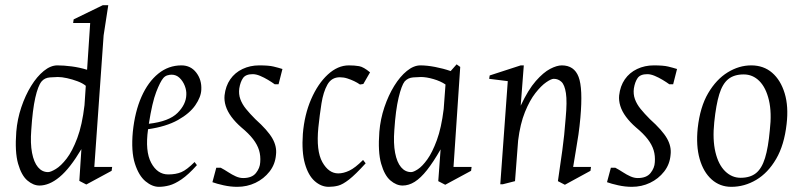

<svg xmlns="http://www.w3.org/2000/svg" viewBox="-20 -713 3106 743"><path d="M133 5Q109 5 86 -14.5Q63 -34 50 -79.5Q37 -125 43 -203Q47 -252 62.5 -298Q78 -344 100.5 -380.5Q123 -417 149.5 -438.5Q176 -460 202 -460Q227 -460 257.5 -456Q288 -452 317 -443L329 -624H263L265 -638L378 -693H399L381 -576L345 -67H414L412 -52L314 1L287 -13L295 -136Q273 -99 252 -72Q231 -45 210.5 -28Q190 -11 170.5 -3Q151 5 133 5ZM166 -47Q176 -47 196 -59Q216 -71 238 -99.5Q260 -128 279 -178.5Q298 -229 307 -306L312 -381Q300 -391 280 -398.5Q260 -406 239.5 -410.5Q219 -415 204 -415Q194 -415 173.5 -413.5Q153 -412 141 -398Q127 -381 116.5 -334.5Q106 -288 101 -210Q97 -158 104 -121.5Q111 -85 127 -66Q143 -47 166 -47Z M595 10Q569 10 543 -11.5Q517 -33 502 -80Q487 -127 494 -203Q502 -281 527.5 -338.5Q553 -396 592.5 -428Q632 -460 682 -460Q718 -460 739.5 -432Q761 -404 759 -366Q758 -338 736 -306Q714 -274 668.5 -248.5Q623 -223 553 -213Q541 -128 565 -83Q589 -38 631 -38Q661 -38 682 -47Q703 -56 733 -86L742 -74Q709 -37 682.5 -19Q656 -1 635 4.5Q614 10 595 10ZM556 -234Q634 -243 667 -276Q700 -309 701 -346Q702 -363 695 -381Q688 -399 675 -411.5Q662 -424 644 -424Q637 -424 628 -421.5Q619 -419 612 -411Q600 -397 584.5 -357Q569 -317 556 -234Z M898 10Q872 10 845 4Q818 -2 802 -8L817 -64H834Q849 -56 863.5 -46.5Q878 -37 892.5 -30.5Q907 -24 921 -24Q955 -24 970.5 -43.5Q986 -63 987 -85Q989 -110 982.5 -131.5Q976 -153 959.5 -174.5Q943 -196 914 -220Q891 -240 875.5 -261Q860 -282 853.5 -303Q847 -324 849 -344Q853 -380 871 -406Q889 -432 918.5 -446Q948 -460 983 -460Q1020 -460 1038.5 -455.5Q1057 -451 1073 -446L1058 -387H1043Q1032 -395 1017 -404Q1002 -413 986.5 -419.5Q971 -426 958 -426Q931 -426 920.5 -411Q910 -396 906 -371Q903 -349 910 -329.5Q917 -310 932 -291.5Q947 -273 968 -252Q1016 -209 1034 -177.5Q1052 -146 1048 -114Q1045 -77 1023 -49Q1001 -21 968.5 -5.5Q936 10 898 10Z M1252 10Q1223 10 1198 -12Q1173 -34 1160 -79.5Q1147 -125 1152 -195Q1158 -269 1184 -329Q1210 -389 1248.5 -424.5Q1287 -460 1330 -460Q1352 -460 1369.5 -457Q1387 -454 1412 -433L1386 -388L1373 -386Q1363 -393 1350.5 -399Q1338 -405 1324 -409.5Q1310 -414 1295 -414Q1263 -414 1247 -385.5Q1231 -357 1224 -312.5Q1217 -268 1212 -220Q1203 -129 1227.5 -85.5Q1252 -42 1289 -42Q1309 -42 1331.5 -52.5Q1354 -63 1385 -94L1395 -81Q1355 -37 1330.5 -18Q1306 1 1288.5 5.5Q1271 10 1252 10Z M1538 5Q1514 5 1491 -14.5Q1468 -34 1455 -79.5Q1442 -125 1448 -203Q1452 -252 1467.5 -298Q1483 -344 1505.5 -380.5Q1528 -417 1554.5 -438.5Q1581 -460 1607 -460Q1632 -460 1663.5 -454Q1695 -448 1724 -438L1747 -464L1761 -454L1735 -67H1805L1803 -52L1703 2L1676 -12L1685 -135Q1657 -86 1632.5 -55Q1608 -24 1585 -9.5Q1562 5 1538 5ZM1571 -47Q1580 -47 1597 -58Q1614 -69 1633.5 -96Q1653 -123 1670.5 -170.5Q1688 -218 1697 -291L1704 -386Q1685 -399 1657.5 -407Q1630 -415 1609 -415Q1599 -415 1579 -413.5Q1559 -412 1546 -398Q1534 -383 1522.5 -335Q1511 -287 1506 -210Q1502 -158 1509 -121.5Q1516 -85 1532 -66Q1548 -47 1571 -47Z M1916 0 1945 -399 1873 -408 1875 -421 1995 -460H2007L1995 -304Q2024 -366 2053.5 -399.5Q2083 -433 2109 -446.5Q2135 -460 2154 -460Q2202 -460 2219 -415.5Q2236 -371 2226 -258Q2223 -224 2218.5 -192.5Q2214 -161 2208.5 -130.5Q2203 -100 2198 -67H2267L2265 -52L2166 2L2139 -12Q2148 -74 2156 -131Q2164 -188 2169 -256Q2175 -320 2170 -352.5Q2165 -385 2152.5 -396.5Q2140 -408 2123 -408Q2113 -408 2093.5 -394.5Q2074 -381 2052 -353Q2030 -325 2011.5 -279.5Q1993 -234 1985 -169L1973 -12L1926 0Z M2425 10Q2399 10 2372 4Q2345 -2 2329 -8L2344 -64H2361Q2376 -56 2390.5 -46.5Q2405 -37 2419.5 -30.5Q2434 -24 2448 -24Q2482 -24 2497.5 -43.5Q2513 -63 2514 -85Q2516 -110 2509.5 -131.5Q2503 -153 2486.5 -174.5Q2470 -196 2441 -220Q2418 -240 2402.5 -261Q2387 -282 2380.5 -303Q2374 -324 2376 -344Q2380 -380 2398 -406Q2416 -432 2445.5 -446Q2475 -460 2510 -460Q2547 -460 2565.5 -455.5Q2584 -451 2600 -446L2585 -387H2570Q2559 -395 2544 -404Q2529 -413 2513.5 -419.5Q2498 -426 2485 -426Q2458 -426 2447.5 -411Q2437 -396 2433 -371Q2430 -349 2437 -329.5Q2444 -310 2459 -291.5Q2474 -273 2495 -252Q2543 -209 2561 -177.5Q2579 -146 2575 -114Q2572 -77 2550 -49Q2528 -21 2495.5 -5.5Q2463 10 2425 10Z M2810 10Q2766 10 2734 -18.5Q2702 -47 2687.5 -98Q2673 -149 2680 -217Q2689 -299 2720.5 -352.5Q2752 -406 2796 -433Q2840 -460 2887 -460Q2935 -460 2968 -431.5Q3001 -403 3016.5 -352Q3032 -301 3024 -233Q3015 -152 2983.5 -98Q2952 -44 2906.5 -17Q2861 10 2810 10ZM2846 -25Q2883 -25 2905.5 -43Q2928 -61 2940.5 -101.5Q2953 -142 2959 -209Q2967 -277 2955.5 -325.5Q2944 -374 2918.5 -399.5Q2893 -425 2858 -425Q2821 -425 2798.5 -407Q2776 -389 2763.5 -348.5Q2751 -308 2744 -240Q2737 -173 2748.5 -124.5Q2760 -76 2786 -50.5Q2812 -25 2846 -25Z"/></svg>

Font: Ancizar Serif Light
Style: Italic
Weight: 300
Italic angle: -4°
Designer: Cesar Puertas, Viviana Monsalve, Julian Moncada, Julian Prieto, Jose Castro, Felipe Aragon, Mariel Hernandez, Sara Alarc
Version: Version 8.100